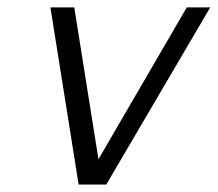

<svg xmlns="http://www.w3.org/2000/svg" viewBox="-20 -492 584 515"><path d="M115.2 -472.2H179.2L244.1 -64.9L481 -472.2H543.9L265.1 2.9H190.9Z"/></svg>

Font: CMU Bright
Style: Oblique
Weight: 500
Italic angle: -12°
Version: Version 0.7.0